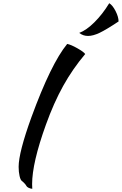

<svg xmlns="http://www.w3.org/2000/svg" viewBox="-20 -1104 759 1197"><path d="M96.2 -64Q96.2 -153.3 175.8 -373Q297.9 -707 398.9 -830.1Q422.4 -825.7 462.4 -803Q502.4 -780.3 511.2 -767.1Q433.1 -674.8 374.3 -569.1Q315.4 -463.4 266.1 -326.2Q180.2 -87.9 180.2 43.9Q180.2 68.4 181.2 73.2Q168 71.8 157.5 66.4Q147 61 144 54.2Q141.6 48.8 132.6 39.1Q123.5 29.3 117.2 24.9Q107.9 19 102.1 -6.3Q96.2 -31.7 96.2 -64ZM661.1 -1084Q682.1 -1071.3 700.7 -1034.7Q719.2 -998 719.2 -970.2Q642.1 -918.9 601.1 -899.4Q560.1 -879.9 528.8 -879.9Q497.6 -879.9 474.1 -898.9Q518.6 -915.5 568.8 -965.3Q619.1 -1015.1 661.1 -1084Z"/></svg>

Font: Kaushan Script
Style: Regular
Weight: 400
Designer: Pablo Impallari
Foundry: Pablo Impallari
Version: Version 1.002